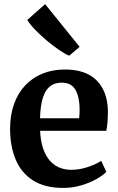

<svg xmlns="http://www.w3.org/2000/svg" viewBox="-20 -911 581 942"><path d="M290.7 11Q199.6 11 141.8 -26Q84 -63 56.8 -128.4Q29.5 -193.8 29.5 -278.5Q29.5 -346.7 48.9 -400.7Q68.4 -454.7 104 -492.4Q139.6 -530.2 189.1 -550.1Q238.6 -570 298.7 -570Q400.1 -570 453.6 -517.1Q507 -464.2 509.4 -368.3Q509.4 -335.8 507.5 -311.7Q505.6 -287.6 501.6 -269.3H176.8Q178.7 -224.7 189.4 -189.3Q200.2 -153.8 219.5 -128.9Q238.7 -104 266.5 -91Q294.2 -77.9 330.6 -77.9Q371.4 -77.9 412.7 -92.2Q453.9 -106.4 476.6 -122L501.4 -67.7Q485.3 -50.4 452.8 -32.2Q420.3 -14 378 -1.5Q335.8 11 290.7 11ZM176.4 -330.6H368.4Q369.2 -340.5 369.9 -351.6Q370.7 -362.7 370.7 -372.8Q370.7 -432.5 351 -468.9Q331.4 -505.4 282.4 -505.4Q260.5 -505.4 241.9 -497.4Q223.3 -489.5 209 -470.2Q194.8 -451 186.4 -417Q178 -383 176.4 -330.6ZM319 -638Q298.8 -646.1 269.2 -666.4Q239.6 -686.6 208.4 -712.9Q177.1 -739.2 151.6 -765.9Q126.1 -792.5 113.9 -813.3L201.4 -890.7L370.7 -681.1L320 -638Z"/></svg>

Font: Merriweather Light
Style: Regular
Weight: 300
Designer: Eben Sorkin
Foundry: Eben Sorkin
Version: Version 2.100